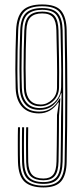

<svg xmlns="http://www.w3.org/2000/svg" viewBox="-20 -825 374 852"><path d="M172.8 6.8Q116.8 6.8 89.2 -18.4Q61.8 -43.5 59.8 -105.8Q59.5 -116.5 59.2 -136.6Q59 -156.8 59 -180.2Q59 -203.8 59.1 -225.2Q59.2 -246.8 59.8 -260.2H68.8Q68.5 -248.8 68.2 -227.5Q68 -206.2 68 -182.2Q68 -158.2 68.2 -137.5Q68.5 -116.8 68.8 -106Q70.8 -47.2 96.4 -24.2Q122 -1.2 172.8 -1.2Q223.8 -1.2 244.8 -27Q265.8 -52.8 266.8 -107.5Q268.2 -193 269 -266.2Q269.8 -339.5 269.6 -407.5Q269.5 -475.5 268.8 -544.5Q268 -613.5 266.8 -691Q265.8 -744.2 244.6 -770.8Q223.5 -797.2 167 -797.2Q110.8 -797.2 86.9 -771.8Q63 -746.2 60.8 -690.5Q59 -644.2 58.1 -600.6Q57.2 -557 57.2 -515.5Q57.2 -474 58.8 -433.8Q60.2 -387 83.8 -358.4Q107.2 -329.8 154.8 -329.8Q187.5 -329.8 209.2 -345.9Q231 -362 244.8 -388.2L247.8 -388.5L241.8 -310.2Q241.8 -281.8 241.5 -247.5Q241.2 -213.2 240.8 -177.4Q240.2 -141.5 239.8 -108.8Q238.8 -63 222.8 -44Q206.8 -25 172.8 -25Q136.2 -25 117 -42.2Q97.8 -59.5 96.2 -105.8Q96 -116.8 95.8 -137.1Q95.5 -157.5 95.5 -181.1Q95.5 -204.8 95.6 -226Q95.8 -247.2 96.2 -260.2H105.2Q105 -248.5 104.8 -227.4Q104.5 -206.2 104.5 -182.4Q104.5 -158.5 104.8 -137.8Q105 -117 105.2 -106Q106.5 -67.8 122 -50.2Q137.5 -32.8 172.8 -32.8Q202.5 -32.8 216.2 -50.2Q230 -67.8 230.8 -108.8Q231.5 -142 231.9 -176.9Q232.2 -211.8 232.6 -246.6Q233 -281.5 233 -315.2L241.2 -370H238.2Q222 -346 200.6 -333.9Q179.2 -321.8 153 -321.8Q105.2 -321.8 78.4 -350.8Q51.5 -379.8 49.5 -433.5Q48.2 -473.8 48.1 -516.5Q48 -559.2 49 -603.4Q50 -647.5 51.5 -691Q54 -752.2 80.9 -778.8Q107.8 -805.2 167 -805.2Q228.5 -805.2 251.6 -776.8Q274.8 -748.2 275.8 -691Q277.2 -613.8 278 -544.1Q278.8 -474.5 278.8 -406.1Q278.8 -337.8 278 -264.8Q277.2 -191.8 275.8 -107.2Q274.8 -48.8 251.8 -21Q228.8 6.8 172.8 6.8ZM172.8 -9Q126.8 -9 103.2 -30.2Q79.8 -51.5 78 -106.2Q77.5 -120.8 77.4 -151.4Q77.2 -182 77.4 -213.1Q77.5 -244.2 78 -260.2H87Q86.8 -246.8 86.5 -226.5Q86.2 -206.2 86.2 -184Q86.2 -161.8 86.5 -140.9Q86.8 -120 87.2 -104.8Q89 -58 109.1 -37.5Q129.2 -17 172.8 -17Q210.5 -17 229.1 -37.1Q247.8 -57.2 248.8 -108.2Q249.8 -157.8 250.2 -207.2Q250.8 -256.8 251 -307L253.2 -411.2H250.5Q244 -384.2 219.1 -360.9Q194.2 -337.5 155.5 -337.5Q112.2 -337.5 90.8 -364Q69.2 -390.5 67.8 -434Q66.5 -475.5 66.4 -517.5Q66.2 -559.5 67.1 -602.8Q68 -646 69.8 -690.8Q71.8 -743.8 94.6 -766.5Q117.5 -789.2 167 -789.2Q217 -789.2 237 -765.2Q257 -741.2 257.8 -690.8Q258.5 -648.2 259 -607.6Q259.5 -567 259.8 -527.8Q260 -488.5 260.1 -450.6Q260.2 -412.8 260.2 -375.4Q260.2 -338 260 -301Q260 -274 259.6 -241.4Q259.2 -208.8 258.8 -174.5Q258.2 -140.2 257.8 -107.8Q256.8 -57.8 238 -33.4Q219.2 -9 172.8 -9ZM157.5 -345.5Q182.5 -345.5 203.6 -357.6Q224.8 -369.8 237.8 -390.9Q250.8 -412 251.2 -438.2Q252.5 -515.2 251 -573.4Q249.5 -631.5 248.5 -690.8Q247.8 -738 229.6 -759.8Q211.5 -781.5 167 -781.5Q125 -781.5 102.8 -761.8Q80.5 -742 78.8 -689.8Q77.5 -652.2 76.5 -609.9Q75.5 -567.5 75.5 -522.9Q75.5 -478.2 77 -434.2Q78.2 -393.2 98.5 -369.4Q118.8 -345.5 157.5 -345.5ZM159 -353.5Q125 -353.5 106.1 -374.5Q87.2 -395.5 86 -434.2Q84.8 -476.2 84.6 -519.1Q84.5 -562 85.4 -604.9Q86.2 -647.8 87.8 -689Q89.8 -736.8 109.4 -755.1Q129 -773.5 167 -773.5Q207 -773.5 222.8 -753.2Q238.5 -733 239.5 -690.5Q240.8 -626.5 241.9 -567.2Q243 -508 242 -437.8Q241.5 -400.2 216.4 -376.9Q191.2 -353.5 159 -353.5ZM160.8 -361.2Q188.2 -361.2 210.5 -382.1Q232.8 -403 233 -436Q234 -506.8 232.8 -568.5Q231.5 -630.2 230.2 -690.5Q229.5 -729.5 215.4 -747.5Q201.2 -765.5 167 -765.5Q133.5 -765.5 116 -748.9Q98.5 -732.2 97 -689Q95.5 -649.8 94.5 -607.9Q93.5 -566 93.6 -522.5Q93.8 -479 95 -434.2Q96.2 -399.8 113 -380.5Q129.8 -361.2 160.8 -361.2Z"/></svg>

Font: Big Shoulders Inline Display Thin Light
Style: Regular
Weight: 300
Version: Version 2.002